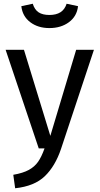

<svg xmlns="http://www.w3.org/2000/svg" viewBox="-20 -793 532 1026"><path d="M306 3Q275 95 219.5 148.5Q164 202 61 213L51 141Q103 132 134 115Q165 98 183.5 71.5Q202 45 218 0H187L10 -527H108L249 -67L387 -527H482ZM94 -760 155 -773Q165 -741 186.5 -727Q208 -713 244 -713Q280 -713 303 -727.5Q326 -742 336 -773L397 -760Q391 -706 348.5 -674.5Q306 -643 244 -643Q183 -643 141.5 -674.5Q100 -706 94 -760Z"/></svg>

Font: Fira GO
Style: Regular
Weight: 400
Designer: Carrois Corporate
Foundry: Carrois Corporate GbR
Version: Version 0.300